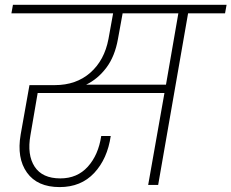

<svg xmlns="http://www.w3.org/2000/svg" viewBox="-20 -760 951 789"><path d="M464.8 -600.1Q452.1 -528.3 417 -481.7Q381.8 -435.1 334 -412.1H662.1L712.9 -705.1H483.9ZM26.9 -705.1 33.2 -740.2H911.1L904.8 -705.1H752.9L629.9 0H588.9L655.8 -377.9H134.8L105 -204.1Q90.8 -123.5 122.3 -75.2Q153.8 -26.9 228 -26.9Q297.4 -26.9 340.8 -75Q384.3 -123 396 -201.2H435.1Q421.4 -107.4 367.2 -49.3Q313 8.8 225.1 8.8Q133.3 8.8 90.8 -50.8Q48.3 -110.4 64.9 -207L101.1 -410.2H205.1Q293 -410.2 351.1 -461.2Q409.2 -512.2 425.8 -600.1L444.8 -705.1Z"/></svg>

Font: SVN-Poppins ExtraLight
Style: Italic
Weight: 200
Italic angle: -10°
Designer: Ninad Kale (Devanagari), Jonny Pinhorn (Latin)
Foundry: Indian Type Foundry
Version: Version 3.002 2017